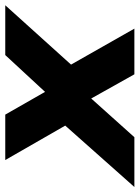

<svg xmlns="http://www.w3.org/2000/svg" viewBox="52 -626 543 748"><g transform="rotate(-90 324.0 -251.5)"><path d="M-30 0 239 -303 245 -207 75 -503H252L344 -342H335L484 -503H678L411 -207L416 -301L587 0H409L312 -173L320 -174L164 0Z"/></g></svg>

Font: Nunito Sans 7pt SemiExpanded ExtraBold
Style: Italic
Weight: 800
Width: 6
Italic angle: -9°
Designer: Vernon Adams
Foundry: Vernon Adams
Version: Version 3.101;gftools[0.9.27]